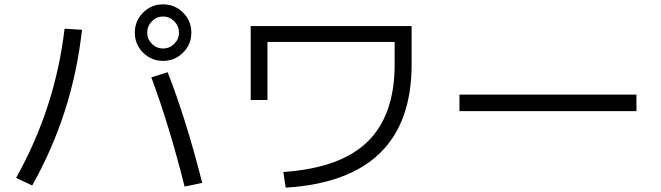

<svg xmlns="http://www.w3.org/2000/svg" viewBox="-20 -833 3040 883"><path d="M676 -477 751 -501Q836 -284 910 8L829 25Q758 -257 676 -477ZM277 -701 357 -696Q315 -312 128 20L54 -15Q234 -336 277 -701ZM781.5 -631.5Q803 -653 803 -683Q803 -713 781.5 -735Q760 -757 730 -757Q700 -757 678.5 -735Q657 -713 657 -683Q657 -653 678.5 -631.5Q700 -610 730 -610Q760 -610 781.5 -631.5ZM822 -775Q860 -737 860 -683Q860 -629 822 -591Q784 -553 730 -553Q676 -553 638 -591Q600 -629 600 -683Q600 -737 638 -775Q676 -813 730 -813Q784 -813 822 -775Z M1133 -373V-713H1873V-537Q1873 -6 1294 30L1283 -42Q1546 -60 1670.5 -181.5Q1795 -303 1795 -537V-640H1210V-373Z M2093 -322V-398H2907V-322Z"/></svg>

Font: M PLUS 1p
Style: Regular
Weight: 400
Version: Version 1.062